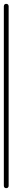

<svg xmlns="http://www.w3.org/2000/svg" viewBox="-20 -980 65 1000"><path d="M0 -13H25V-948H0ZM13 -25Q9 -25 6 -23.5Q3 -22 1.5 -19Q0 -16 0 -13Q0 -9 1.5 -6Q3 -3 6 -1.5Q9 0 13 0Q16 0 19 -1.5Q22 -3 23.5 -6Q25 -9 25 -13Q25 -16 23.5 -19Q22 -22 19 -23.5Q16 -25 13 -25ZM13 -960Q9 -960 6 -958.5Q3 -957 1.5 -954Q0 -951 0 -948Q0 -944 1.5 -941Q3 -938 6 -936.5Q9 -935 13 -935Q16 -935 19 -936.5Q22 -938 23.5 -941Q25 -944 25 -948Q25 -951 23.5 -954Q22 -957 19 -958.5Q16 -960 13 -960Z"/></svg>

Font: Wavefont Thin
Style: Regular
Weight: 100
Monospace: yes
Version: Version 3.005;gftools[0.9.33]